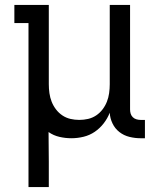

<svg xmlns="http://www.w3.org/2000/svg" viewBox="-20 -550 640 775"><path d="M95 205V-457H38V-530H177V-210Q177 -192 179.5 -174Q182 -156 188.5 -139.5Q195 -123 206 -108.5Q217 -94 232 -84Q247 -74 264.5 -70Q282 -66 300 -66Q318 -66 335.5 -70Q353 -74 368 -84Q383 -94 394 -108.5Q405 -123 411.5 -139.5Q418 -156 420.5 -174Q423 -192 423 -210V-530H505V-108Q505 -99 507.5 -91Q510 -83 516 -77Q522 -71 530.5 -68.5Q539 -66 547 -66H565V8H547Q525 8 502.5 2.5Q480 -3 462 -17Q444 -31 434 -52Q424 -73 423 -95Q414 -72 398.5 -52Q383 -32 362.5 -18Q342 -4 317.5 2Q293 8 268 8Q244 8 220 2.5Q196 -3 176 -17Q176 13 176.5 43Q177 73 177 102V205Z"/></svg>

Font: Iosevka Slab Extended
Style: Regular
Weight: 400
Width: 7
Monospace: yes
Designer: Belleve Invis
Foundry: Belleve Invis
Version: Version 11.1.1; ttfautohint (v1.8.3)